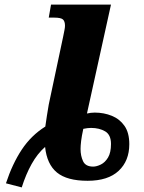

<svg xmlns="http://www.w3.org/2000/svg" viewBox="-20 -780 629 839"><path d="M6 21Q34 -64 75 -126Q116 -188 178 -227Q181 -250 185 -274.5Q189 -299 193 -323L256 -620Q259 -635 261.5 -647.5Q264 -660 264 -667Q264 -687 255 -695Q246 -703 217 -703H193L203 -760H465L360 -284Q369 -286 377 -287Q385 -288 394 -288Q434 -288 468.5 -274Q503 -260 524 -230Q545 -200 545 -150Q545 -77 498.5 -33.5Q452 10 363 10Q273 10 229 -26Q185 -62 177 -138Q143 -108 118 -63Q93 -18 75 39ZM387 -52Q402 -52 420.5 -61Q439 -70 452 -91.5Q465 -113 465 -151Q465 -191 439.5 -206Q414 -221 378 -221Q363 -221 344 -217Q337 -185 334.5 -164Q332 -143 332 -129Q332 -99 343 -75.5Q354 -52 387 -52Z"/></svg>

Font: Noto Serif ExtraBold
Style: Italic
Weight: 800
Italic angle: -12°
Designer: Monotype Design Team
Foundry: Monotype Imaging Inc.
Version: Version 2.013